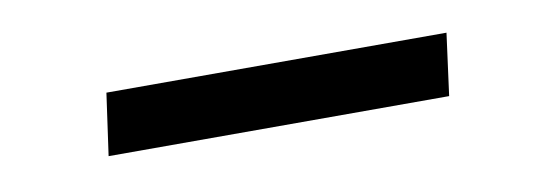

<svg xmlns="http://www.w3.org/2000/svg" viewBox="-25 -417 585 206"><g transform="rotate(-10 267.5 -314.0)"><path d="M92.5 -348.5H463L454 -281H83Z"/></g></svg>

Font: Merriweather Text
Style: Italic
Weight: 400
Italic angle: -7.8°
Designer: Eben Sorkin
Foundry: Eben Sorkin
Version: Version 2.100